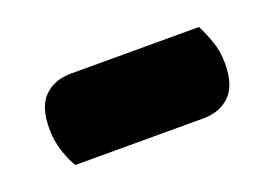

<svg xmlns="http://www.w3.org/2000/svg" viewBox="-38 -405 431 301"><g transform="rotate(-20 177.0 -254.5)"><path d="M49 -186Q42 -197 36 -215Q30 -233 30 -253Q30 -290 47 -306.5Q64 -323 91 -323H305Q311 -312 317.5 -294Q324 -276 324 -256Q324 -219 307 -202.5Q290 -186 263 -186Z"/></g></svg>

Font: Baloo Tammudu
Style: Regular
Weight: 400
Designer: Omkar Shende and Ek Type
Foundry: Ek Type
Version: Version 1.007;PS 1.000;hotconv 1.0.88;makeotf.lib2.5.647800